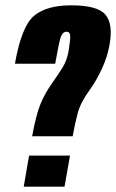

<svg xmlns="http://www.w3.org/2000/svg" viewBox="-20 -700 435 720"><path d="M100.5 -189H252.5Q261 -237 271.5 -276.2Q282 -315.5 316.5 -363Q343 -400 363.2 -444.5Q383.5 -489 391 -533.5Q404.5 -610.5 375.2 -645.2Q346 -680 246.5 -680Q155 -680 107.8 -640.8Q60.5 -601.5 36 -461H187Q199.5 -532.5 206.5 -556.8Q213.5 -581 229.5 -581Q242.5 -581 243.2 -565.5Q244 -550 237 -507.5Q231 -473.5 215 -447.5Q199 -421.5 176 -389Q149.5 -352 132.5 -311.8Q115.5 -271.5 100.5 -189ZM89 -116.5 69 0H222L242.5 -116.5Z"/></svg>

Font: Anybody UltraCondensed ExtraBold
Style: Italic
Weight: 800
Width: 1
Italic angle: -10°
Version: Version 1.113;gftools[0.9.25]